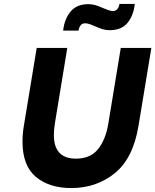

<svg xmlns="http://www.w3.org/2000/svg" viewBox="-20 -943 787 973"><path d="M94 -226Q94 -265 101 -306L166 -700H321L258 -317Q253 -284 253 -259Q253 -139 365 -139Q439 -139 477.5 -188Q516 -237 529 -317L592 -700H747L682 -306Q655 -141 562 -65.5Q469 10 341 10Q230 10 162 -46.5Q94 -103 94 -226ZM428 -922Q447 -922 465 -916.5Q483 -911 505 -901Q517 -896 530 -891.5Q543 -887 552 -887Q567 -887 575.5 -898Q584 -909 585 -923H663Q657 -865 626.5 -827.5Q596 -790 536 -790Q516 -790 498.5 -795.5Q481 -801 459 -811Q455 -813 439.5 -819Q424 -825 412 -825Q396 -825 388 -814Q380 -803 378 -788H300Q306 -845 337 -883.5Q368 -922 428 -922Z"/></svg>

Font: Be Vietnam ExtraBold
Style: Italic
Weight: 800
Italic angle: -9.778°
Designer: Gabriel Lam
Foundry: TypeRant
Version: Version 3.000